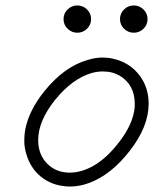

<svg xmlns="http://www.w3.org/2000/svg" viewBox="-20 -665 587 704"><path d="M435 -559.5Q420 -574 420 -595Q420 -616 435 -630.5Q450 -645 470.5 -645Q491 -645 506 -630.5Q521 -616 521 -595Q521 -574 506 -559.5Q491 -545 470.5 -545Q450 -545 435 -559.5ZM228 -559.5Q213 -574 213 -595Q213 -616 228 -630.5Q243 -645 263.5 -645Q284 -645 299 -630.5Q314 -616 314 -595Q314 -574 299 -559.5Q284 -545 263.5 -545Q243 -545 228 -559.5ZM236 19Q223 19 211 17Q157 10 119 -27Q88 -58 76 -102Q69 -126 69 -147.5Q69 -169 72 -187Q85 -259 143 -331Q216 -421 301 -445Q329 -454 355.5 -454Q382 -454 405 -447Q459 -432 492 -388Q525 -344 525 -285Q525 -200 455 -111Q388 -25 309 5Q273 19 236 19ZM474 -273Q474 -279 474 -287.5Q474 -296 472 -309Q468 -336 452 -358Q429 -388 391 -399Q375 -403 356 -403Q337 -403 315 -397Q245 -376 183 -300Q120 -222 120 -151Q120 -97 155 -63Q187 -32 236 -32Q280 -32 326 -59Q373 -87 416 -143Q469 -211 474 -273Z"/></svg>

Font: TT2020Base
Style: Italic
Weight: 400
Italic angle: -15°
Version: Version 0.2.000